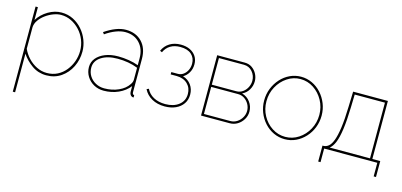

<svg xmlns="http://www.w3.org/2000/svg" viewBox="-66 -955 3343 1595"><g transform="rotate(15 1606.0 -157.0)"><path d="M316 10Q247 10 192.5 -28.5Q138 -67 104 -119V213H84V-519H104V-409Q137 -461 192.5 -494Q248 -527 307 -527Q362 -527 407.5 -504Q453 -481 486.5 -442.5Q520 -404 538.5 -356Q557 -308 557 -258Q557 -187 527 -126Q497 -65 443 -27.5Q389 10 316 10ZM316 -10Q367 -10 407.5 -31Q448 -52 477 -88Q506 -124 521.5 -168Q537 -212 537 -258Q537 -307 519.5 -351.5Q502 -396 470 -431Q438 -466 396.5 -486.5Q355 -507 307 -507Q277 -507 242.5 -494Q208 -481 177 -458.5Q146 -436 126 -407.5Q106 -379 104 -348V-161Q123 -119 155 -85Q187 -51 228.5 -30.5Q270 -10 316 -10Z M642 -149Q642 -193 669.5 -226Q697 -259 745 -278Q793 -297 856 -297Q900 -297 946.5 -289.5Q993 -282 1030 -268V-327Q1030 -408 983.5 -457.5Q937 -507 860 -507Q823 -507 779.5 -490.5Q736 -474 692 -443L680 -459Q730 -493 775 -510Q820 -527 860 -527Q947 -527 998.5 -473Q1050 -419 1050 -327V-40Q1050 -30 1054.5 -25Q1059 -20 1066 -20V0Q1060 0 1057 -0.5Q1054 -1 1052 -2Q1042 -6 1036 -16.5Q1030 -27 1030 -40V-88Q994 -42 936 -16Q878 10 810 10Q763 10 725 -11Q687 -32 664.5 -68.5Q642 -105 642 -149ZM1015 -102Q1023 -113 1026.5 -123.5Q1030 -134 1030 -143V-246Q990 -262 946.5 -269.5Q903 -277 856 -277Q769 -277 715.5 -242Q662 -207 662 -149Q662 -110 681.5 -78.5Q701 -47 735 -28.5Q769 -10 810 -10Q877 -10 932.5 -35Q988 -60 1015 -102Z M1333 5Q1270 5 1222.5 -21.5Q1175 -48 1152 -95L1170 -103Q1190 -61 1232.5 -38Q1275 -15 1333 -15Q1405 -15 1449.5 -50Q1494 -85 1494 -144Q1494 -197 1459.5 -230.5Q1425 -264 1366 -265H1314V-285H1372Q1396 -285 1417 -300Q1438 -315 1450.5 -340.5Q1463 -366 1463 -396Q1463 -446 1429.5 -476Q1396 -506 1333 -506Q1284 -506 1249 -485Q1214 -464 1196 -424L1178 -432Q1198 -477 1238 -501.5Q1278 -526 1333 -526Q1378 -526 1411.5 -510Q1445 -494 1464 -465Q1483 -436 1483 -396Q1483 -356 1464.5 -324.5Q1446 -293 1417 -277Q1462 -263 1488 -227.5Q1514 -192 1514 -144Q1514 -99 1491 -65.5Q1468 -32 1427.5 -13.5Q1387 5 1333 5Z M1646 0V-519H1883Q1920 -519 1947 -500Q1974 -481 1989 -451.5Q2004 -422 2004 -390Q2004 -350 1983.5 -316Q1963 -282 1928 -266Q1973 -253 1999.5 -216.5Q2026 -180 2026 -135Q2026 -99 2007.5 -68Q1989 -37 1959 -18.5Q1929 0 1892 0ZM1666 -19H1892Q1924 -19 1950 -36Q1976 -53 1991 -80Q2006 -107 2006 -136Q2006 -166 1991.5 -192.5Q1977 -219 1952.5 -235.5Q1928 -252 1897 -252H1666ZM1666 -271H1876Q1908 -271 1932 -288.5Q1956 -306 1969.5 -333Q1983 -360 1983 -389Q1983 -433 1954.5 -466.5Q1926 -500 1881 -500H1666Z M2367 10Q2316 10 2271 -11Q2226 -32 2192 -69.5Q2158 -107 2139 -155.5Q2120 -204 2120 -258Q2120 -313 2139.5 -361.5Q2159 -410 2193 -447.5Q2227 -485 2272 -506Q2317 -527 2367 -527Q2417 -527 2462 -506Q2507 -485 2541 -447.5Q2575 -410 2594.5 -361.5Q2614 -313 2614 -258Q2614 -204 2595 -155.5Q2576 -107 2541.5 -69.5Q2507 -32 2462.5 -11Q2418 10 2367 10ZM2140 -256Q2140 -189 2170.5 -133Q2201 -77 2252.5 -43.5Q2304 -10 2366 -10Q2428 -10 2480 -44Q2532 -78 2563 -135Q2594 -192 2594 -259Q2594 -326 2563 -382.5Q2532 -439 2480.5 -473Q2429 -507 2367 -507Q2306 -507 2254 -472.5Q2202 -438 2171 -381Q2140 -324 2140 -256Z M2685 117V-20H2692Q2716 -20 2736.5 -36.5Q2757 -53 2772.5 -94Q2788 -135 2798 -206.5Q2808 -278 2811 -388L2815 -519H3114V-20H3182V117H3162V0H2705V117ZM2747 -20H3094V-499H2834L2831 -388Q2828 -274 2817.5 -199Q2807 -124 2789.5 -81.5Q2772 -39 2747 -20Z"/></g></svg>

Font: Raleway Thin
Style: Regular
Weight: 100
Designer: Matt McInerney, Pablo Impallari, Rodrigo Fuenzalida
Foundry: Matt McInerney, Pablo Impallari, Rodrigo Fuenzalida
Version: Version 4.026